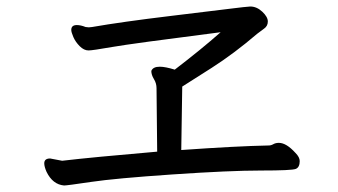

<svg xmlns="http://www.w3.org/2000/svg" viewBox="-20 -627 1040 590"><path d="M177 -57Q142 -60 123 -99Q116 -115 116 -125Q116 -140 134 -140L171 -133Q265 -144 463 -161L461 -356Q461 -371 453 -384Q445 -397 445 -409Q450 -422 471 -422Q488 -422 517 -413Q598 -475 658 -528Q384 -493 324 -482.5Q264 -472 252 -472Q238 -472 225 -485Q212 -498 205.5 -513Q199 -528 199 -535Q199 -550 216 -550Q228 -550 243 -544L253 -543L263 -544Q355 -560 504.5 -578Q654 -596 693.5 -601Q733 -606 749 -607Q769 -607 786 -591Q803 -575 803 -561Q803 -547 791.5 -539Q780 -531 770 -523Q700 -463 630.5 -418.5Q561 -374 540 -361L537 -166Q706 -178 806 -180Q813 -180 820 -184Q827 -188 837 -188Q860 -188 888 -157Q901 -144 901 -132Q901 -113 889 -108Q877 -103 782 -103Q687 -103 510.5 -91Q334 -79 260 -68Q186 -57 177 -57Z"/></svg>

Font: ToneOZ-Pinyin-WenKai-Medium
Style: Medium
Weight: 700
Designer: Fontworks Inc.
Foundry: ToneOZ
Version: Version 0.240331